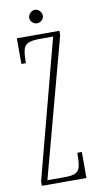

<svg xmlns="http://www.w3.org/2000/svg" viewBox="-92 -857 459 898"><g transform="rotate(-10 137.5 -408.0)"><path d="M31.5 0V-21.5L204.5 -678.5H141.5Q103 -678.5 85.2 -670.2Q67.5 -662 62.5 -640.2Q57.5 -618.5 57.5 -578H36V-700H238V-679L61.5 -21.5H146Q180.5 -21.5 196.5 -30.2Q212.5 -39 217 -61Q221.5 -83 221.5 -123.5H243V0ZM142 -752.5Q129.5 -752.5 119.5 -761.8Q109.5 -771 109.5 -783.5Q109.5 -796.5 119.5 -806.5Q129.5 -816.5 142 -816.5Q154.5 -816.5 164.2 -806.5Q174 -796.5 174 -783.5Q174 -771 164.2 -761.8Q154.5 -752.5 142 -752.5Z"/></g></svg>

Font: Imbue 48pt Thin
Style: Regular
Weight: 250
Designer: Tyler Finck
Foundry: Etcetera Type Company
Version: Version 1.102